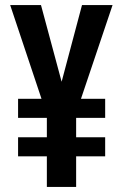

<svg xmlns="http://www.w3.org/2000/svg" viewBox="-20 -734 484 754"><path d="M222 -413 302 -714H422L298 -346H393V-271H279V-195H393V-120H279V0H164V-120H51V-195H164V-271H51V-346H143L20 -714H141Z"/></svg>

Font: Noto Sans Display ExtraCondensed SemiBold
Style: Regular
Weight: 600
Width: 2
Designer: Monotype Design Team
Foundry: Monotype Imaging Inc.
Version: Version 2.003